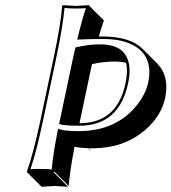

<svg xmlns="http://www.w3.org/2000/svg" viewBox="-20 -668 668 748"><path d="M189.5 -444.8Q216.8 -574.2 222.2 -645L224.6 -647.9Q226.6 -647.9 274.9 -645Q274.9 -645 327.6 -647.9L328.1 -645L384.8 -588.4Q375 -561 365.2 -525.9Q372.1 -525.9 380.9 -525.9Q486.8 -525.4 535.2 -478L591.8 -421.4Q641.1 -371.1 623.5 -286.6Q608.4 -214.8 541.5 -158.2Q460 -90.8 342.8 -90.3Q334 -90.3 326.2 -90.8Q334.5 -81.1 335 -79.1L323.7 -90.8Q287.1 -91.8 270.5 -96.7Q252 -2 247.6 56.6L190.9 0L188.5 2.9L245.1 59.6Q243.2 59.6 194.3 56.6L142.1 59.6L85.4 2.9L85 0Q109.4 -68.4 137.7 -200.2ZM471.2 -423.3Q451.7 -428.2 427.7 -428.2Q381.3 -428.2 338.4 -418Q336.4 -408.7 332 -388.7L289.6 -188Q435.1 -188 468.3 -340.8Q468.8 -342.3 468.8 -342.8Q479 -391.6 471.2 -423.3ZM219.2 -182.6 210.4 -185.1 211.9 -194.3Q212.4 -195.8 212.9 -198.2Q213.4 -201.2 213.9 -202.1L265.6 -447.3Q270 -467.3 272.5 -476.6L273.4 -482.9L279.8 -484.4Q323.2 -495.1 371.1 -495.1Q477.1 -495.1 484.4 -403.8Q484.9 -397 484.9 -391.1Q484.4 -367.7 478.5 -340.8Q442.9 -178.7 290 -178.2Q236.8 -178.2 219.2 -182.6ZM199.2 -442.9 147.5 -197.8Q121.6 -75.2 98.6 -8.8Q116.7 -10.3 138.2 -9.8Q163.6 -9.8 181.6 -7.8Q186.5 -66.4 204.1 -155.3L206.1 -166L216.8 -163.1Q236.3 -157.2 286.1 -157.2Q432.6 -157.2 513.7 -258.8Q547.4 -301.8 557.1 -345.2Q578.1 -442.9 507.3 -487.3Q482.4 -502.4 449.2 -509.8Q418 -516.1 380.9 -516.1Q328.6 -516.1 293.9 -514.2L280.8 -513.7L283.7 -526.4Q299.8 -592.3 314.5 -636.2Q295.9 -634.8 274.9 -634.8Q249.5 -634.8 231.4 -637.2Q225.1 -565.9 199.2 -442.9Z"/></svg>

Font: Linux Biolinum Shadow O
Style: Italic
Weight: 400
Italic angle: -12°
Designer: Philipp H. Poll
Foundry: Philipp H. Poll
Version: Version 0.6.2